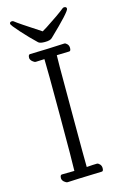

<svg xmlns="http://www.w3.org/2000/svg" viewBox="-133 -948 642 1007"><g transform="rotate(-15 187.5 -444.5)"><path d="M104 1Q96 1 86 -7.5Q76 -16 75 -27Q75 -46 85 -46Q124 -46 153 -47Q155 -90 155 -348Q155 -603 153 -654Q118 -652 106 -652Q98 -652 88 -661Q78 -670 77 -680Q77 -699 87 -699Q181 -701 275 -706Q282 -706 290 -697.5Q298 -689 298 -676Q298 -659 289 -659L221 -657L220 -595V-313Q220 -81 221 -50Q259 -53 277 -53Q284 -53 292 -44.5Q300 -36 300 -23Q300 -6 291 -6Q130 -1 104 1ZM179 -740Q153 -740 144 -748Q106 -784 66.5 -828Q27 -872 27 -879Q27 -890 40 -890Q46 -890 50 -886Q68 -871 182 -797Q204 -811 207 -812Q281 -860 313 -886Q317 -890 323 -890Q336 -890 336 -879Q336 -863 219 -751Q209 -740 179 -740Z"/></g></svg>

Font: ToneOZ-Pinyin-WenKai-Light
Style: Light
Weight: 300
Designer: Fontworks Inc.
Foundry: ToneOZ
Version: Version 0.240331